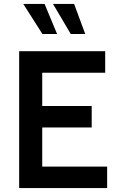

<svg xmlns="http://www.w3.org/2000/svg" viewBox="-20 -962 603 982"><path d="M78 -700H518V-590H196V-420H449V-310H196V-110H528V0H78ZM197 -788 99 -942H208L272 -788ZM342 -788 251 -942H359L416 -788Z"/></svg>

Font: Cabin SemiBold
Style: Regular
Weight: 600
Designer: Pablo Impallari
Foundry: Pablo Impallari. http://www.impallari.com Igino Marini. http://www.ikern.com
Version: Version 2.200